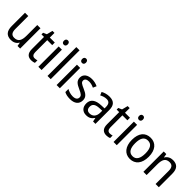

<svg xmlns="http://www.w3.org/2000/svg" viewBox="316 -2164 3579 3579"><g transform="rotate(45 2105.5 -375.0)"><path d="M481 -536H396V-255C396 -129 361 -63 259 -63C191 -63 159 -106 159 -195V-536H73V-186C73 -56 128 10 245 10C307 10 365 -16 395 -71H400L412 0H481Z M798 -62C753 -62 727 -92 727 -153V-468H858V-536H727V-659H674L644 -541L575 -511V-468H642V-148C642 -30 700 10 779 10C810 10 844 3 864 -6V-73C847 -67 821 -62 798 -62Z M1005 -738C975 -738 954 -720 954 -681C954 -644 975 -625 1005 -625C1033 -625 1054 -644 1054 -681C1054 -719 1033 -738 1005 -738ZM1046 -536H961V0H1046Z M1287 0V-760H1202V0Z M1486 -738C1456 -738 1435 -720 1435 -681C1435 -644 1456 -625 1486 -625C1514 -625 1535 -644 1535 -681C1535 -719 1514 -738 1486 -738ZM1527 -536H1442V0H1527Z M1992 -147C1992 -231 1939 -268 1850 -307C1761 -346 1731 -364 1731 -409C1731 -449 1766 -475 1828 -475C1873 -475 1916 -462 1955 -443L1985 -511C1940 -533 1890 -546 1832 -546C1723 -546 1649 -494 1649 -405C1649 -319 1705 -284 1796 -243C1884 -205 1909 -181 1909 -140C1909 -92 1875 -62 1801 -62C1745 -62 1687 -82 1650 -104V-23C1687 -2 1735 10 1801 10C1919 10 1992 -44 1992 -147Z M2294 -546C2230 -546 2171 -528 2126 -502L2153 -438C2195 -460 2239 -476 2286 -476C2349 -476 2382 -443 2382 -357V-324L2302 -321C2150 -316 2075 -256 2075 -149C2075 -49 2134 10 2226 10C2303 10 2345 -17 2385 -75H2388L2403 0H2466V-364C2466 -486 2413 -546 2294 -546ZM2314 -260 2382 -263V-213C2382 -111 2326 -59 2249 -59C2197 -59 2163 -87 2163 -149C2163 -218 2203 -256 2314 -260Z M2780 -62C2735 -62 2709 -92 2709 -153V-468H2840V-536H2709V-659H2656L2626 -541L2557 -511V-468H2624V-148C2624 -30 2682 10 2761 10C2792 10 2826 3 2846 -6V-73C2829 -67 2803 -62 2780 -62Z M2987 -738C2957 -738 2936 -720 2936 -681C2936 -644 2957 -625 2987 -625C3015 -625 3036 -644 3036 -681C3036 -719 3015 -738 2987 -738ZM3028 -536H2943V0H3028Z M3603 -269C3603 -448 3514 -546 3380 -546C3237 -546 3156 -446 3156 -269C3156 -95 3244 10 3378 10C3520 10 3603 -95 3603 -269ZM3244 -269C3244 -400 3285 -473 3379 -473C3473 -473 3515 -400 3515 -269C3515 -138 3473 -62 3380 -62C3286 -62 3244 -138 3244 -269Z M3965 -546C3904 -546 3846 -518 3815 -463H3810L3798 -536H3730V0H3815V-278C3815 -408 3849 -473 3950 -473C4020 -473 4051 -430 4051 -345V0H4136V-355C4136 -487 4078 -546 3965 -546Z"/></g></svg>

Font: Noto Sans Sinhala SemiCondensed
Style: Regular
Weight: 400
Width: 4
Designer: Jelle Bosma - Monotype Design Team
Foundry: Monotype Imaging Inc.
Version: Version 2.006